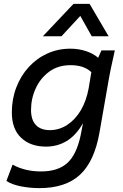

<svg xmlns="http://www.w3.org/2000/svg" viewBox="-20 -760 632 990"><path d="M183 210Q135 210 88.5 201Q42 192 13 173L45 89Q109 124 191 124Q279 124 327 80.5Q375 37 396 -63L408 -125Q372 -62 324 -33Q276 -4 217 -4Q137 -4 89 -49.5Q41 -95 41 -180Q41 -249 64 -309Q87 -369 128 -414Q169 -459 224 -484Q279 -509 343 -509Q386 -509 424.5 -496Q463 -483 486 -462L503 -500H572Q561 -452 552 -408.5Q543 -365 536 -323L493 -77Q467 72 392.5 141Q318 210 183 210ZM237 -89Q285 -89 326.5 -116Q368 -143 396.5 -191Q425 -239 437 -304L451 -388Q413 -424 344 -424Q280 -424 234.5 -391Q189 -358 164.5 -305Q140 -252 140 -193Q140 -142 165 -115.5Q190 -89 237 -89ZM540 -573H453L394 -678L297 -573H201L359 -740H442Z"/></svg>

Font: Livvic Medium
Style: Italic
Weight: 500
Italic angle: -10°
Designer: Jacques Le Bailly, Baron von Fonthausen
Version: Version 1.001; ttfautohint (v1.8.2)